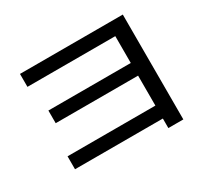

<svg xmlns="http://www.w3.org/2000/svg" viewBox="-153 -951 1306 1221"><g transform="rotate(-30 500.0 -340.0)"><path d="M760 45V-25H115V-120H760V-340H155V-433H760V-630H115V-725H870V45Z"/></g></svg>

Font: M PLUS 2 Thin Medium
Style: Regular
Weight: 500
Version: Version 1.001